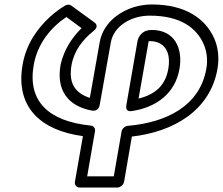

<svg xmlns="http://www.w3.org/2000/svg" viewBox="-20 -581 997 859"><path d="M650 -511C788 -511 859 -456 891 -384C904 -354 911 -316 903 -273C874 -107 725 -33 552 -18C539 -17 526 -5 524 7L489 208H370L405 6C407 -7 399 -18 387 -19C198 -38 102 -127 131 -291C148 -388 210 -460 277 -505L345 -455C301 -412 267 -359 251 -292V-291C231 -177 284 -106 392 -86C399 -85 421 -84 426 -111L476 -392C489 -464 566 -511 650 -511ZM953 -273C962 -326 955 -372 938 -410C899 -497 811 -561 659 -561C632 -561 605 -557 579 -549C509 -527 441 -475 426 -392L382 -143C315 -165 286 -209 300 -290C312 -356 351 -404 398 -442C426 -464 405 -479 402 -481L299 -556C293 -561 281 -562 271 -556C248 -542 226 -526 205 -507C147 -454 97 -384 81 -291C48 -102 162 3 351 28L315 233C313 244 321 258 336 258H505C516 258 532 248 535 233L570 30C755 9 920 -85 953 -273ZM659 -447C644 -447 628 -444 614 -431C602 -420 597 -407 595 -396L545 -109C543 -99 545 -80 569 -84C679 -100 764 -163 783 -273C799 -364 762 -447 659 -447ZM651 -397C669 -397 682 -393 693 -388C728 -370 743 -331 733 -273C720 -199 676 -159 600 -140L645 -396L646 -397Z"/></svg>

Font: Asimov
Style: XWidOuIt
Weight: 500
Designer: Google
Version: Version 2.000980; 2014